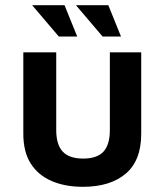

<svg xmlns="http://www.w3.org/2000/svg" viewBox="-20 -706 635 741"><path d="M300 15Q231 15 179 -7.5Q127 -30 98.5 -75Q70 -120 70 -190V-504H197V-204Q197 -148 222 -121Q247 -94 301 -94Q355 -94 379.5 -121Q404 -148 404 -204V-504H525V-190Q525 -86 465 -35.5Q405 15 300 15ZM207 -565 104 -686H229L278 -565ZM376 -565 273 -686H398L447 -565Z"/></svg>

Font: Maven Pro SemiBold
Style: Regular
Weight: 600
Designer: Joe Prince
Foundry: Joe Prince
Version: Version 2.103